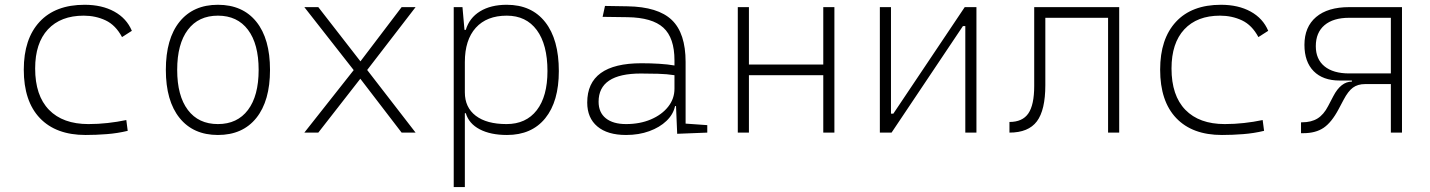

<svg xmlns="http://www.w3.org/2000/svg" viewBox="-20 -547 5899 792"><path d="M333 9.8Q210.9 9.8 144.5 -59.8Q78.1 -129.4 78.1 -259.8Q78.1 -386.7 143.3 -457Q208.5 -527.3 329.1 -527.3Q400.4 -527.3 451.4 -499.3Q502.4 -471.2 523.9 -419.9L483.4 -394Q457 -443.4 415.8 -462.9Q374.5 -482.4 325.2 -482.4Q230.5 -482.4 177.7 -425.8Q125 -369.1 125 -264.6Q125 -152.8 182.1 -94Q239.3 -35.2 344.7 -35.2Q384.8 -35.2 424.1 -39.6Q463.4 -43.9 501 -51.8L506.8 -7.3Q464.8 2.9 420.4 6.3Q376 9.8 333 9.8Z M878.9 9.8Q777.3 9.8 720.7 -60.5Q664.1 -130.9 664.1 -258.8Q664.1 -387.2 720.7 -457.3Q777.3 -527.3 878.9 -527.3Q981 -527.3 1037.4 -457.3Q1093.8 -387.2 1093.8 -258.8Q1093.8 -130.9 1037.4 -60.5Q981 9.8 878.9 9.8ZM878.9 -35.2Q959 -35.2 1002.9 -93.5Q1046.9 -151.9 1046.9 -258.8Q1046.9 -365.7 1002.9 -424.1Q959 -482.4 878.9 -482.4Q798.8 -482.4 754.9 -424.1Q710.9 -365.7 710.9 -258.8Q710.9 -151.9 754.9 -93.5Q798.8 -35.2 878.9 -35.2Z M1235.4 0 1439 -257.8 1235.4 -517.6H1293L1466.8 -293.9L1636.7 -517.6H1694.3L1494.6 -258.3L1694.3 0H1636.7L1466.3 -222.2L1293 0Z M1851.6 224.6V-517.6H1887.7L1896 -423.8H1901.4Q1916 -473.1 1960.2 -500.2Q2004.4 -527.3 2070.3 -527.3Q2172.9 -527.3 2229 -455.8Q2285.2 -384.3 2285.2 -253.9Q2285.2 -128.4 2229.2 -59.3Q2173.3 9.8 2071.3 9.8Q2003.4 9.8 1958.7 -13.7Q1914.1 -37.1 1901.4 -80.1H1897.5V224.6ZM2070.3 -482.4Q1987.8 -482.4 1942.6 -432.4Q1897.5 -382.3 1897.5 -291V-166Q1897.5 -104 1942.4 -69.6Q1987.3 -35.2 2069.3 -35.2Q2149.9 -35.2 2194.1 -92.3Q2238.3 -149.4 2238.3 -253.9Q2238.3 -363.3 2194.3 -422.9Q2150.4 -482.4 2070.3 -482.4Z M2562.5 9.8Q2485.8 9.8 2444.1 -25.4Q2402.3 -60.5 2402.3 -124Q2402.3 -286.1 2626 -286.1Q2664.1 -286.1 2699.5 -283.9Q2734.9 -281.7 2762.2 -276.9V-297.9Q2762.2 -391.1 2716.3 -432.9Q2670.4 -474.6 2568.4 -476.1L2465.8 -477.5L2475.6 -522.5L2568.4 -521Q2694.3 -519 2751.2 -464.6Q2808.1 -410.2 2808.1 -291.5V-37.1L2897.5 -30.8V0L2773.4 4.9L2768.6 -109.4H2764.6Q2757.3 -75.2 2729.2 -48.3Q2701.2 -21.5 2658.2 -5.9Q2615.2 9.8 2562.5 9.8ZM2562.5 -35.2Q2619.6 -35.2 2664.8 -54.4Q2710 -73.7 2736.1 -106.7Q2762.2 -139.6 2762.2 -181.2V-236.8Q2731.4 -241.7 2694.3 -242.7Q2657.2 -243.7 2623.5 -243.7Q2449.2 -243.7 2449.2 -127.4Q2449.2 -83 2479 -59.1Q2508.8 -35.2 2562.5 -35.2Z M3023.4 0V-517.6H3069.3V-280.8H3376V-517.6H3421.9V0H3376V-236.8H3069.3V0Z M3609.4 0V-517.6H3655.3V-78.1H3665L3959.5 -517.6H4007.8V0H3961.9V-439.5H3952.1L3657.7 0Z M4144 0V-43.9Q4197.8 -43.9 4221.9 -79.1Q4246.1 -114.3 4246.1 -192.4V-517.6H4596.7V0H4550.8V-473.6H4292V-195.8Q4292 -92.8 4257.1 -46.4Q4222.2 0 4144 0Z M5020.5 9.8Q4898.4 9.8 4832 -59.8Q4765.6 -129.4 4765.6 -259.8Q4765.6 -386.7 4830.8 -457Q4896 -527.3 5016.6 -527.3Q5087.9 -527.3 5138.9 -499.3Q5189.9 -471.2 5211.4 -419.9L5170.9 -394Q5144.5 -443.4 5103.3 -462.9Q5062 -482.4 5012.7 -482.4Q4918 -482.4 4865.2 -425.8Q4812.5 -369.1 4812.5 -264.6Q4812.5 -152.8 4869.6 -94Q4926.8 -35.2 5032.2 -35.2Q5072.3 -35.2 5111.6 -39.6Q5150.9 -43.9 5188.5 -51.8L5194.3 -7.3Q5152.3 2.9 5107.9 6.3Q5063.5 9.8 5020.5 9.8Z M5346.7 2.4V-42.5H5351.1Q5389.2 -42.5 5414.8 -58.3Q5440.4 -74.2 5458.5 -109.4L5480 -150.4Q5511.2 -210.4 5556.6 -210.4V-214.8H5506.3Q5437 -214.8 5398.9 -253.4Q5360.8 -292 5360.8 -361.8Q5360.8 -436 5408.9 -476.8Q5457 -517.6 5545.4 -517.6H5763.2V0H5717.3V-200.2H5611.3Q5580.6 -200.2 5560.8 -185.5Q5541 -170.9 5522.5 -135.7L5501.5 -96.2Q5472.7 -42 5439.9 -19.8Q5407.2 2.4 5356 2.4ZM5545.4 -244.1H5717.3V-473.6H5545.4Q5479.5 -473.6 5443.6 -443.1Q5407.7 -412.6 5407.7 -356.4Q5407.7 -302.7 5443.6 -273.4Q5479.5 -244.1 5545.4 -244.1Z"/></svg>

Font: Caskaydia Cove ExtraLight
Style: Regular
Weight: 200
Monospace: yes
Designer: Aaron Bell
Foundry: Saja Typeworks
Version: Version 4.300; ttfautohint (v1.8.3)